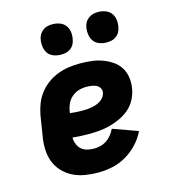

<svg xmlns="http://www.w3.org/2000/svg" viewBox="-112 -836 824 934"><g transform="rotate(-15 300.0 -369.5)"><path d="M267 8Q234 8 201.5 2.5Q169 -3 141 -17Q113 -31 91.5 -54Q70 -77 59 -106Q48 -135 47 -168.5Q46 -202 52 -235L68 -335Q73 -363 83.5 -390Q94 -417 112 -440.5Q130 -464 154 -481.5Q178 -499 205.5 -509.5Q233 -520 261 -524Q289 -528 316 -528Q345 -528 373 -525Q401 -522 427 -513Q453 -504 476 -489Q499 -474 513.5 -452Q528 -430 532.5 -402Q537 -374 532 -345Q528 -319 515 -293Q502 -267 480.5 -248Q459 -229 432.5 -216.5Q406 -204 379.5 -197Q353 -190 326 -187.5Q299 -185 272 -185Q252 -185 231.5 -186Q211 -187 190 -189Q190 -172 196.5 -156Q203 -140 214.5 -129.5Q226 -119 243 -114.5Q260 -110 278 -110Q294 -110 310.5 -114Q327 -118 341.5 -127.5Q356 -137 367 -151Q378 -165 386 -181L511 -136Q495 -102 468 -73.5Q441 -45 408 -26Q375 -7 339 0.5Q303 8 267 8ZM273 -303Q284 -303 295.5 -304Q307 -305 318.5 -307Q330 -309 341.5 -313Q353 -317 363.5 -324Q374 -331 381 -341Q388 -351 390 -363Q392 -376 385 -386.5Q378 -397 366.5 -402Q355 -407 342.5 -408.5Q330 -410 317 -410Q298 -410 279 -404Q260 -398 244.5 -384.5Q229 -371 221 -353Q213 -335 210 -316L209 -307Q224 -305 240.5 -304Q257 -303 273 -303ZM470 -593Q452 -593 434.5 -599.5Q417 -606 407 -619.5Q397 -633 394 -651.5Q391 -670 394 -689Q396 -702 402.5 -713.5Q409 -725 420.5 -733.5Q432 -742 444 -744.5Q456 -747 469 -747Q487 -747 504.5 -740.5Q522 -734 532.5 -720.5Q543 -707 546 -688.5Q549 -670 545 -651Q543 -638 537 -626.5Q531 -615 519.5 -606.5Q508 -598 495.5 -595.5Q483 -593 470 -593ZM240 -593Q222 -593 204.5 -599.5Q187 -606 177 -619.5Q167 -633 164 -651.5Q161 -670 164 -689Q166 -702 172.5 -713.5Q179 -725 190.5 -733.5Q202 -742 214 -744.5Q226 -747 239 -747Q257 -747 274.5 -740.5Q292 -734 302.5 -720.5Q313 -707 316 -688.5Q319 -670 315 -651Q313 -638 307 -626.5Q301 -615 289.5 -606.5Q278 -598 265.5 -595.5Q253 -593 240 -593Z"/></g></svg>

Font: Iosevka Heavy Extended
Style: Italic
Weight: 900
Width: 7
Italic angle: -9°
Monospace: yes
Designer: Belleve Invis
Foundry: Belleve Invis
Version: Version 32.5.0; ttfautohint (v1.8.4)